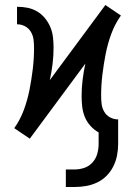

<svg xmlns="http://www.w3.org/2000/svg" viewBox="-20 -547 540 767"><path d="M243 200V130H278Q298 130 317 123.5Q336 117 349.5 102Q363 87 368.5 67.5Q374 48 374 28V-18Q356 -28 341.5 -44Q327 -60 319 -79.5Q311 -99 308.5 -120.5Q306 -142 306 -163Q306 -196 310 -228.5Q314 -261 321 -293L99 7L68 -14L37 -35Q61 -69 75.5 -108.5Q90 -148 98 -189Q106 -230 111 -271.5Q116 -313 116 -355Q116 -372 114 -388.5Q112 -405 103.5 -419.5Q95 -434 80 -442Q65 -450 48 -450V-520Q69 -520 89.5 -516Q110 -512 128 -501.5Q146 -491 159.5 -474.5Q173 -458 181 -439Q189 -420 191.5 -399Q194 -378 194 -357Q194 -324 190 -291.5Q186 -259 179 -227L401 -527L432 -506L463 -485Q439 -451 424.5 -411.5Q410 -372 402 -331Q394 -290 389 -248.5Q384 -207 384 -165Q384 -148 386 -131.5Q388 -115 396.5 -100.5Q405 -86 420 -78Q435 -70 452 -70V28Q452 51 447.5 74Q443 97 432.5 118Q422 139 405.5 155.5Q389 172 368 182Q347 192 324 196Q301 200 278 200Z"/></svg>

Font: Iosevka Term SS14
Style: Regular
Weight: 400
Monospace: yes
Designer: Belleve Invis
Foundry: Belleve Invis
Version: Version 24.1.1; ttfautohint (v1.8.4)